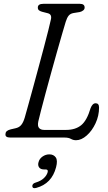

<svg xmlns="http://www.w3.org/2000/svg" viewBox="-20 -720 564 1005"><path d="M317.5 0H34Q5 0 9 -20Q9.5 -36.5 36.5 -43L60.5 -48.5Q80 -52.5 91 -65.8Q102 -79 109.5 -104.5Q116 -128 127.8 -169.8Q139.5 -211.5 153.5 -263Q167.5 -314.5 182.2 -369Q197 -423.5 210.2 -473.5Q223.5 -523.5 233 -561.8Q242.5 -600 246.5 -618.5Q252.5 -644.5 231 -650.5L200 -658.5Q189.5 -661.5 183.8 -666.2Q178 -671 178 -680.5Q178 -700 207 -700H398Q423 -700 423 -680.5Q423 -671.5 415.5 -665.5Q408 -659.5 397.5 -657L363.5 -651.5Q348 -648.5 339.2 -637.8Q330.5 -627 324 -606Q317.5 -585 305.5 -543.5Q293.5 -502 278.5 -449.2Q263.5 -396.5 248 -340Q232.5 -283.5 218.5 -231.8Q204.5 -180 194.5 -141Q184.5 -102 180.5 -84.5Q175.5 -60 184.5 -50Q193.5 -40 211 -40H326Q374.5 -40 404.8 -64.5Q435 -89 454 -153.5Q464 -179.5 480.5 -179.5Q498.5 -179.5 498.5 -157Q498.5 -114 480.2 -74.8Q462 -35.5 434 -10.8Q406 14 378 14Q363.5 14 351.2 7Q339 0 317.5 0ZM211 167Q192.5 167 184.8 156.2Q177 145.5 181.5 129.5Q186 111 202.5 99.5Q219 88 238.5 88Q260.5 88 271.8 103.8Q283 119.5 273.5 155.5Q251 241.5 170 263.5Q150.5 269 149 254.5Q149 240.5 167 235.5Q193.5 227.5 209.2 212.8Q225 198 229.5 181Q233 167 219.5 167Z"/></svg>

Font: Fraunces 9pt S100 Light
Style: Italic
Weight: 300
Italic angle: -16°
Version: Version 1.000; ttfautohint (v1.8.3)